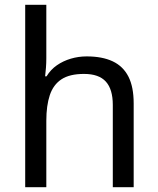

<svg xmlns="http://www.w3.org/2000/svg" viewBox="-20 -780 658 800"><path d="M173 -537Q173 -518 171.5 -498Q170 -478 168 -462H174Q191 -490 217 -508Q243 -526 275 -535.5Q307 -545 341 -545Q406 -545 449.5 -524.5Q493 -504 515 -461Q537 -418 537 -349V0H450V-343Q450 -408 421 -440Q392 -472 330 -472Q270 -472 236 -449.5Q202 -427 187.5 -383.5Q173 -340 173 -277V0H85V-760H173Z"/></svg>

Font: utelugu05
Style: Book
Weight: 400
Designer: Jelle Bosma - Monotype Design Team
Foundry: Monotype Imaging Inc.
Version: Version 2.003